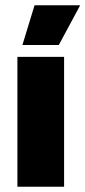

<svg xmlns="http://www.w3.org/2000/svg" viewBox="-20 -708 323 728"><path d="M46 0V-492.5H223V0ZM111 -688H283V-686L203 -537.5H65.5V-539Z"/></svg>

Font: Anek Odia ExtraBold
Style: Regular
Weight: 800
Designer: Yesha Goshar & Mahesh Sahu (Odia), Yesha Goshar (Latin)
Foundry: Ek Type
Version: Version 1.003